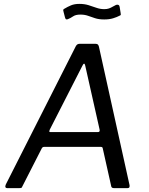

<svg xmlns="http://www.w3.org/2000/svg" viewBox="-20 -967 767 987"><path d="M16 0Q10 0 8 -5Q6 -10 10 -19L370 -730Q374 -737 379 -739.5Q384 -742 392 -742H470Q480 -742 484 -737Q488 -732 489 -725L646 -15Q647 -9 645 -4.5Q643 0 636 0H565Q552 0 551 -13L508 -205Q507 -212 498 -212H207Q198 -212 194 -203L94 -7Q93 -3 90 -1.5Q87 0 80 0H16ZM483 -288Q495 -288 492 -301L418 -630Q416 -640 412 -639.5Q408 -639 403 -628L236 -301Q233 -293 233.5 -290.5Q234 -288 239 -288ZM594 -886Q581 -879 561.5 -873Q542 -867 516 -867Q488 -867 468.5 -873.5Q449 -880 432 -886Q415 -892 393 -892Q369 -892 356 -883Q343 -874 328 -868Q321 -866 318.5 -868.5Q316 -871 314 -878L307 -905Q306 -910 305 -914Q304 -918 309 -921Q327 -932 345 -939.5Q363 -947 388 -947Q414 -947 435 -940.5Q456 -934 475.5 -927Q495 -920 516 -920Q530 -920 540 -923.5Q550 -927 559 -932.5Q568 -938 577 -942Q585 -944 589.5 -941.5Q594 -939 595 -932L600 -901Q601 -897 601 -892.5Q601 -888 594 -886Z"/></svg>

Font: Libre Franklin
Style: Italic
Weight: 400
Italic angle: -8°
Designer: Pablo Impallari, Rodrigo Fuenzalida, Nhung Nguyen
Foundry: Impallari Type
Version: Version 3.000